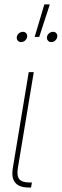

<svg xmlns="http://www.w3.org/2000/svg" viewBox="-20 -838 276 858"><path d="M108.9 0Q23.4 0 37.1 -85.9L108.4 -515.6H130.9L59.6 -85.9Q54.2 -51.8 66.4 -37.1Q78.6 -22.5 112.8 -22.5H122.6L118.7 0ZM134.8 -672.9 178.2 -818.4H202.6L155.3 -672.9ZM74.2 -649.9Q64.9 -649.9 59.3 -656.7Q53.7 -663.6 55.2 -672.9Q56.6 -682.6 64.7 -689.2Q72.8 -695.8 82 -695.8Q91.8 -695.8 97.2 -689.2Q102.5 -682.6 101.1 -672.9Q99.6 -663.6 91.8 -656.7Q84 -649.9 74.2 -649.9ZM209 -649.9Q199.7 -649.9 194.1 -656.7Q188.5 -663.6 189.9 -672.9Q191.4 -682.6 199.5 -689.2Q207.5 -695.8 216.8 -695.8Q226.6 -695.8 231.9 -689.2Q237.3 -682.6 235.8 -672.9Q234.4 -663.6 226.6 -656.7Q218.8 -649.9 209 -649.9Z"/></svg>

Font: Inter Display Thin
Style: Italic
Weight: 100
Italic angle: -9.39999°
Designer: Rasmus Andersson
Foundry: rsms
Version: Version 4.000;git-a52131595